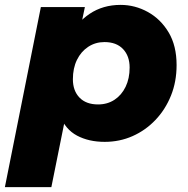

<svg xmlns="http://www.w3.org/2000/svg" viewBox="-52 -571 767 785"><path d="M376 9Q311 9 263 -16.5Q215 -42 193 -99Q171 -156 183 -251Q193 -344 226.5 -411Q260 -478 314.5 -514.5Q369 -551 441 -551Q500 -551 552.5 -522Q605 -493 637.5 -438.5Q670 -384 670 -305Q670 -237 647 -180Q624 -123 583.5 -80.5Q543 -38 490 -14.5Q437 9 376 9ZM-32 194 115 -542H295L276 -451L241 -272L216 -94L158 194ZM349 -144Q387 -144 416 -163Q445 -182 461.5 -216Q478 -250 478 -295Q478 -342 451 -370.5Q424 -399 375 -399Q338 -399 308.5 -379.5Q279 -360 262.5 -326Q246 -292 246 -247Q246 -200 273 -172Q300 -144 349 -144Z"/></svg>

Font: Montserrat Thin ExtraBold
Style: Italic
Weight: 800
Italic angle: -11.3°
Version: Version 9.000